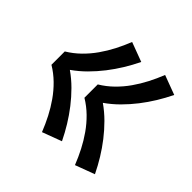

<svg xmlns="http://www.w3.org/2000/svg" viewBox="-137 -727 774 774"><g transform="rotate(45 250.0 -340.0)"><path d="M387 -83Q374 -116 358 -147Q342 -178 322 -206.5Q302 -235 277 -259.5Q252 -284 222 -302V-378Q252 -396 277 -420.5Q302 -445 322 -473.5Q342 -502 358 -533Q374 -564 387 -597L470 -566Q454 -533 435 -502Q416 -471 393.5 -442Q371 -413 345 -387Q319 -361 289 -340Q319 -319 345 -293Q371 -267 393.5 -238Q416 -209 435 -178Q454 -147 470 -114ZM199 -83Q186 -116 170 -147Q154 -178 134 -206.5Q114 -235 89 -259.5Q64 -284 34 -302V-378Q64 -396 89 -420.5Q114 -445 134 -473.5Q154 -502 170 -533Q186 -564 199 -597L282 -566Q266 -533 247 -502Q228 -471 205.5 -442Q183 -413 157 -387Q131 -361 101 -340Q131 -319 157 -293Q183 -267 205.5 -238Q228 -209 247 -178Q266 -147 282 -114Z"/></g></svg>

Font: Iosevka Curly Slab Extrabold
Style: Regular
Weight: 800
Monospace: yes
Designer: Belleve Invis
Foundry: Belleve Invis
Version: Version 22.1.2; ttfautohint (v1.8.4)